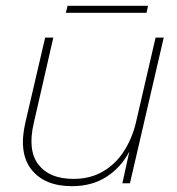

<svg xmlns="http://www.w3.org/2000/svg" viewBox="-20 -629 609 659"><path d="M227 10Q133 10 88 -47Q43 -104 67 -208L135 -500H163L96 -207Q74 -113 112 -64Q150 -15 232 -15Q290 -15 333.5 -40.5Q377 -66 405 -109.5Q433 -153 446 -206L514 -500H542L426 0H400L424 -109Q396 -55 346 -22.5Q296 10 227 10ZM488 -609 483 -585H206L212 -609Z"/></svg>

Font: Work Sans ExtraLight
Style: Italic
Weight: 200
Italic angle: -13°
Designer: Wei Huang
Foundry: Wei Huang
Version: Version 2.012; ttfautohint (v1.8.3)